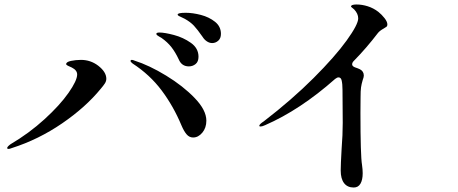

<svg xmlns="http://www.w3.org/2000/svg" viewBox="-20 -802 2040 856"><path d="M883 -638Q860 -671 844.5 -687.5Q829 -704 804 -718Q797 -722 789.5 -725Q782 -728 777 -731Q772 -734 772 -737Q772 -745 808 -745Q839 -745 875.5 -735.5Q912 -726 938.5 -705Q965 -684 965 -651Q965 -631 953 -620.5Q941 -610 926 -610Q914 -610 902.5 -617.5Q891 -625 883 -638ZM777 -537Q762 -569 744.5 -591.5Q727 -614 700 -633Q695 -636 689.5 -639Q684 -642 680.5 -645Q677 -648 677 -651Q677 -657 691 -657Q714 -657 755.5 -646Q797 -635 831 -611Q865 -587 865 -549Q865 -527 852 -516.5Q839 -506 822 -506Q790 -506 777 -537ZM12 -142Q12 -148 27 -159Q110 -208 178.5 -270.5Q247 -333 285.5 -388Q324 -443 324 -470Q324 -489 300 -501Q290 -505 282.5 -509Q275 -513 275 -516Q275 -526 296.5 -530.5Q318 -535 341 -535Q384 -535 418 -509Q454 -481 454 -451Q454 -440 447.5 -430Q441 -420 429 -406Q362 -324 257 -252Q152 -180 33 -142Q23 -138 18 -138Q12 -138 12 -142ZM789 -243Q753 -329 700.5 -399Q648 -469 571 -519Q562 -526 562 -530Q562 -535 568 -535Q573 -535 579 -532Q645 -511 720.5 -465Q796 -419 848 -365Q900 -311 900 -264Q900 -232 882 -210.5Q864 -189 841 -189Q824 -189 812 -203Q800 -217 789 -243Z M1707 -693Q1707 -686 1703.5 -683Q1700 -680 1691 -675Q1673 -665 1665 -655Q1614 -588 1557 -530Q1550 -523 1550 -515Q1550 -507 1562 -502Q1577 -497 1585 -493Q1602 -484 1602 -465Q1602 -458 1597 -445Q1596 -442 1592.5 -428Q1589 -414 1588 -394Q1588 -387 1587.5 -366Q1587 -345 1587 -300Q1587 -108 1594 -67Q1597 -46 1597 -30Q1597 0 1587 17Q1577 34 1557 34Q1529 34 1514 14.5Q1499 -5 1499 -42Q1499 -68 1503 -138Q1508 -201 1508 -254L1507 -401Q1507 -428 1503 -444Q1500 -457 1489 -457Q1483 -457 1474 -450Q1318 -312 1162 -244Q1149 -238 1142 -238Q1136 -238 1136 -241Q1136 -248 1156 -261Q1282 -358 1378 -454Q1474 -550 1525.5 -621.5Q1577 -693 1577 -720Q1577 -741 1559 -760Q1554 -765 1549.5 -768Q1545 -771 1545 -773Q1545 -782 1570 -782Q1594 -782 1619.5 -774Q1645 -766 1667 -749Q1682 -737 1694.5 -721Q1707 -705 1707 -693Z"/></svg>

Font: Shippori Mincho B1 SemiBold
Style: Regular
Weight: 600
Designer: FONTDASU
Foundry: FONTDASU / Google Inc. / but / Adobe
Version: Version 3.110; ttfautohint (v1.8.3)